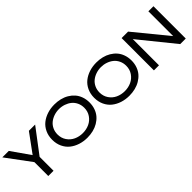

<svg xmlns="http://www.w3.org/2000/svg" viewBox="204 -1821 2942 2942"><g transform="rotate(-45 1675.0 -350.0)"><path d="M570.8 -700.2H706.1L404.8 -301.8V0H291V-300.8L-4.9 -700.2H134.8L348.1 -396Z M1130.9 -710Q1196.8 -710 1257.1 -695.3Q1317.4 -680.7 1368.2 -650.6Q1418.9 -620.6 1456.3 -578.1Q1493.7 -535.6 1514.6 -477.1Q1535.6 -418.5 1535.6 -350.1Q1535.6 -281.7 1514.6 -223.1Q1493.7 -164.6 1456.3 -122.1Q1418.9 -79.6 1368.2 -49.6Q1317.4 -19.5 1257.1 -4.9Q1196.8 9.8 1130.9 9.8Q1047.9 9.8 974.9 -13.9Q901.9 -37.6 846.2 -82Q790.5 -126.5 758.1 -195.6Q725.6 -264.6 725.6 -350.1Q725.6 -435.5 758.1 -504.6Q790.5 -573.7 846.2 -618.2Q901.9 -662.6 974.9 -686.3Q1047.9 -710 1130.9 -710ZM840.8 -350.1Q840.8 -271 881.8 -210.7Q922.9 -150.4 988 -120.1Q1053.2 -89.8 1130.9 -89.8Q1208.5 -89.8 1273.7 -120.1Q1338.9 -150.4 1379.9 -210.7Q1420.9 -271 1420.9 -350.1Q1420.9 -409.7 1397.2 -459.5Q1373.5 -509.3 1333.3 -541.7Q1293 -574.2 1240.7 -592Q1188.5 -609.9 1130.9 -609.9Q1073.2 -609.9 1021 -592Q968.8 -574.2 928.5 -541.7Q888.2 -509.3 864.5 -459.5Q840.8 -409.7 840.8 -350.1Z M2040.5 -710Q2106.4 -710 2166.7 -695.3Q2227.1 -680.7 2277.8 -650.6Q2328.6 -620.6 2366 -578.1Q2403.3 -535.6 2424.3 -477.1Q2445.3 -418.5 2445.3 -350.1Q2445.3 -281.7 2424.3 -223.1Q2403.3 -164.6 2366 -122.1Q2328.6 -79.6 2277.8 -49.6Q2227.1 -19.5 2166.7 -4.9Q2106.4 9.8 2040.5 9.8Q1957.5 9.8 1884.5 -13.9Q1811.5 -37.6 1755.9 -82Q1700.2 -126.5 1667.7 -195.6Q1635.3 -264.6 1635.3 -350.1Q1635.3 -435.5 1667.7 -504.6Q1700.2 -573.7 1755.9 -618.2Q1811.5 -662.6 1884.5 -686.3Q1957.5 -710 2040.5 -710ZM1750.5 -350.1Q1750.5 -271 1791.5 -210.7Q1832.5 -150.4 1897.7 -120.1Q1962.9 -89.8 2040.5 -89.8Q2118.2 -89.8 2183.3 -120.1Q2248.5 -150.4 2289.6 -210.7Q2330.6 -271 2330.6 -350.1Q2330.6 -409.7 2306.9 -459.5Q2283.2 -509.3 2242.9 -541.7Q2202.6 -574.2 2150.4 -592Q2098.1 -609.9 2040.5 -609.9Q1982.9 -609.9 1930.7 -592Q1878.4 -574.2 1838.1 -541.7Q1797.9 -509.3 1774.2 -459.5Q1750.5 -409.7 1750.5 -350.1Z M2580.1 -700.2H2720.2L3160.2 -163.1V-700.2H3270V0H3149.9L2689.9 -567.9V0H2580.1Z"/></g></svg>

Font: Copperplate Sans CC Heavy
Style: Regular
Weight: 400
Designer: indestructible type*
Foundry: Cowboy Collective
Version: Version 1.000